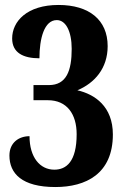

<svg xmlns="http://www.w3.org/2000/svg" viewBox="-20 -744 501 774"><path d="M203 10C326 10 435 -43 435 -202C435 -315 362 -364 292 -380C361 -409 414 -468 414 -558C414 -664 339 -724 216 -724C89 -724 29 -658 29 -589C29 -531 74 -509 139 -509C139 -588 158 -663 209 -663C245 -663 269 -618 269 -547C269 -459 248 -401 177 -401H115V-340H173C250 -340 289 -284 289 -203C289 -92 247 -60 199 -60C141 -60 99 -110 99 -195C56 -195 18 -169 18 -117C18 -45 68 10 203 10Z"/></svg>

Font: Noto Serif Devanagari ExtraCondensed ExtraBold
Style: Regular
Weight: 800
Width: 2
Designer: Universal Thirst, Indian Type Foundry and the Monotype Design Team
Foundry: Monotype Imaging Inc.
Version: Version 2.004